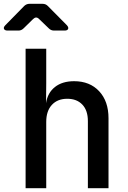

<svg xmlns="http://www.w3.org/2000/svg" viewBox="-50 -985 670 1005"><path d="M84 0V-730H192V-550L191 -445Q199 -499 237.5 -529.5Q276 -560 338 -560Q420 -560 469 -507.5Q518 -455 518 -366V0H410V-351Q410 -407 381 -437.5Q352 -468 302 -468Q251 -468 221.5 -436Q192 -404 192 -347V0ZM-10 -825Q-25 -825 -29 -833.5Q-33 -842 -22 -853L77 -954Q89 -965 104 -965H173Q189 -965 200 -954L300 -853Q310 -842 306.5 -833.5Q303 -825 288 -825H233Q217 -825 206 -836L154 -886Q139 -901 123 -885L74 -837Q62 -825 47 -825Z"/></svg>

Font: Pitagon Sans Mono SemiBold
Style: Regular
Weight: 600
Monospace: yes
Designer: Travis Tran
Foundry: Pitagon
Version: Version 1.001; ttfautohint (v1.8.4.7-5d5b);gftools[0.9.26]